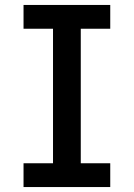

<svg xmlns="http://www.w3.org/2000/svg" viewBox="-20 -755 540 775"><path d="M75 0V-96H194V-639H75V-735H425V-639H306V-96H425V0Z"/></svg>

Font: Iosevka
Style: Bold
Weight: 700
Monospace: yes
Designer: Belleve Invis
Foundry: Belleve Invis
Version: Version 32.5.0; ttfautohint (v1.8.4)